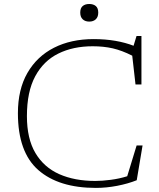

<svg xmlns="http://www.w3.org/2000/svg" viewBox="-20 -908 779 938"><path d="M445.5 -24Q479 -24 521.2 -29.5Q563.5 -35 601.5 -47L647.5 -197.5H676.5L648 -27.5Q605.5 -10.5 552.5 -0.2Q499.5 10 448.5 10Q267 10 167.2 -77.2Q67.5 -164.5 67.5 -355Q67.5 -471 114 -551.8Q160.5 -632.5 243.8 -674.8Q327 -717 437 -717Q494.5 -717 543.5 -708.5Q592.5 -700 632.5 -684.5L647 -732H671V-495.5H642L626 -636Q575.5 -661.5 530.8 -671.8Q486 -682 433 -682Q337 -682 264.8 -646.2Q192.5 -610.5 152 -535.2Q111.5 -460 111.5 -340.5Q111.5 -230.5 153 -160.5Q194.5 -90.5 269.5 -57.2Q344.5 -24 445.5 -24ZM416 -802.5Q396 -802.5 384 -813.8Q372 -825 372 -846.5Q372 -868.5 384 -878.5Q396 -888.5 416 -888.5Q436 -888.5 448 -878.5Q460 -868.5 460 -846.5Q460 -825 448 -813.8Q436 -802.5 416 -802.5Z"/></svg>

Font: Newsreader 6pt ExtraLight
Style: Regular
Weight: 275
Designer: Hugues Gentile
Foundry: Production Type
Version: Version 1.003; ttfautohint (v1.8.3)